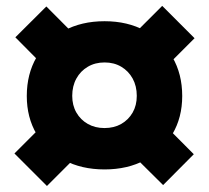

<svg xmlns="http://www.w3.org/2000/svg" viewBox="-20 -654 695 638"><path d="M327.5 -91Q250.5 -91 192.2 -122.2Q134 -153.5 101.5 -208.5Q69 -263.5 69 -335Q69 -408 101.5 -464Q134 -520 192.2 -551.8Q250.5 -583.5 327.5 -583.5Q404 -583.5 462.2 -551.8Q520.5 -520 553 -464Q585.5 -408 585.5 -335Q585.5 -263.5 553 -208.5Q520.5 -153.5 462.2 -122.2Q404 -91 327.5 -91ZM327 -228.5Q359 -228.5 383 -242.2Q407 -256 420.8 -280Q434.5 -304 434.5 -335.5Q434.5 -368 420.8 -393Q407 -418 383 -432.2Q359 -446.5 327.5 -446.5Q296 -446.5 271.8 -432.2Q247.5 -418 233.8 -393Q220 -368 220 -335.5Q220 -304 233.8 -280Q247.5 -256 271.8 -242.2Q296 -228.5 327 -228.5ZM152.5 -268.5 260.5 -160.5 136 -36 28 -144ZM519 -634.5 626.5 -527 502 -402.5 394.5 -510ZM258 -508 155 -405 31 -530 134 -632.5ZM624 -141.5 522 -39 397 -163 500 -266Z"/></svg>

Font: Hepta Slab ExtraLight ExtraBold
Style: Regular
Weight: 800
Version: Version 1.102